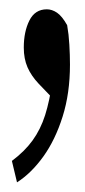

<svg xmlns="http://www.w3.org/2000/svg" viewBox="-20 -187 179 402"><path d="M15.6 194.8 4.9 149.9Q31.7 129.9 48.3 106.9Q64.9 84 74.5 54Q84 23.9 89.8 -17.6L98.1 26.9L61 -11.7Q45.4 -28.3 37.6 -46.1Q29.8 -64 29.8 -87.4Q29.8 -120.6 41.5 -144Q53.2 -167.5 78.1 -167.5Q88.9 -167.5 99.4 -160.4Q109.9 -153.3 120.6 -134.3Q124 -115.2 125.2 -93.5Q126.5 -71.8 126.5 -51.8Q126.5 8.3 111.1 57.1Q95.7 106 70.6 140.9Q45.4 175.8 15.6 194.8Z"/></svg>

Font: Scarab Serif
Style: Condensed
Weight: 400
Designer: John Roberts
Foundry: Scarab
Version: 1.0